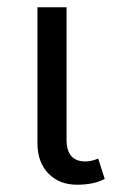

<svg xmlns="http://www.w3.org/2000/svg" viewBox="-20 -502 318 528"><path d="M192 6Q143 6 113 -25Q83 -56 83 -108V-482H163V-118Q163 -58 215 -58Q231 -58 250 -66L268 -10Q238 6 192 6Z"/></svg>

Font: Cantarell
Style: Regular
Weight: 400
Designer: Dave Crossland, Nikolaus Waxweiler, Florian Fecher, Jacques Le Bailly, Eben Sorkin, Alexei Vanyashin, Alexios Zavras, Em
Version: Version 0.303